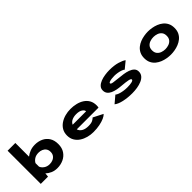

<svg xmlns="http://www.w3.org/2000/svg" viewBox="215 -1904 3070 3070"><g transform="rotate(-45 1750.0 -369.5)"><path d="M131.5 0V-750H306.5V-440.5Q343.5 -471 394.8 -491Q446 -511 508.5 -511Q583 -511 645 -482.2Q707 -453.5 744 -396Q781 -338.5 781 -251.5Q781 -165 741.5 -106.5Q702 -48 637.8 -18.5Q573.5 11 498.5 11Q436 11 386.5 -11.2Q337 -33.5 302 -66.5L295.5 0ZM459 -379Q400.5 -379 362 -353.5Q323.5 -328 306.5 -293.5V-215.5Q318.5 -179.5 359 -150.2Q399.5 -121 456.5 -121Q496 -121 530 -135.5Q564 -150 584.8 -178.8Q605.5 -207.5 605.5 -250.5Q605.5 -293.5 585.2 -322Q565 -350.5 531.5 -364.8Q498 -379 459 -379Z M1315 11Q1252.5 11 1192 -5Q1131.5 -21 1082.2 -53.2Q1033 -85.5 1003.8 -134.8Q974.5 -184 974.5 -250Q974.5 -315.5 1003 -364.5Q1031.5 -413.5 1080 -446.2Q1128.5 -479 1189 -495.5Q1249.5 -512 1313.5 -512Q1379 -512 1439.5 -497.2Q1500 -482.5 1547.8 -451.5Q1595.5 -420.5 1623.5 -372Q1651.5 -323.5 1651.5 -256Q1651.5 -241.5 1650 -229.5Q1648.5 -217.5 1646.5 -209.5H1155Q1168.5 -164.5 1212 -139Q1255.5 -113.5 1324.5 -113.5Q1391 -113.5 1423.2 -131.5Q1455.5 -149.5 1468.5 -165L1634 -80.5Q1612.5 -56 1566.5 -35.2Q1520.5 -14.5 1456 -1.8Q1391.5 11 1315 11ZM1319 -388.5Q1264.5 -388.5 1221.8 -368.8Q1179 -349 1161 -308H1464V-310.5Q1464 -338 1427 -363.2Q1390 -388.5 1319 -388.5Z M2193 11Q2086.5 11 1998 -9Q1909.5 -29 1865.5 -65.5L1984.5 -166Q2000.5 -150.5 2035 -138Q2069.5 -125.5 2113.8 -118.5Q2158 -111.5 2202.5 -111.5Q2264 -111.5 2303.2 -121.2Q2342.5 -131 2342.5 -150Q2342.5 -168.5 2295.2 -178.5Q2248 -188.5 2151.5 -196.5Q2103.5 -200 2056.5 -209.2Q2009.5 -218.5 1971.5 -236Q1933.5 -253.5 1910.8 -282.5Q1888 -311.5 1888 -355.5Q1888 -400 1917 -430.2Q1946 -460.5 1992.2 -478.5Q2038.5 -496.5 2091.8 -504.2Q2145 -512 2193.5 -512Q2300.5 -512 2379 -488.8Q2457.5 -465.5 2489.5 -438.5L2372 -342Q2359.5 -355 2329 -366Q2298.5 -377 2259.8 -383.8Q2221 -390.5 2184.5 -390.5Q2152.5 -390.5 2121.5 -386.5Q2090.5 -382.5 2070.5 -374.8Q2050.5 -367 2050.5 -354.5Q2050.5 -337 2093.5 -329.5Q2136.5 -322 2213.5 -315Q2258.5 -311 2310 -303.5Q2361.5 -296 2407.2 -279.8Q2453 -263.5 2482 -235Q2511 -206.5 2511 -160.5Q2511 -112.5 2482.8 -79.5Q2454.5 -46.5 2407.8 -26.8Q2361 -7 2305 2Q2249 11 2193 11Z M3065 11Q3024 11 2977.2 3.2Q2930.5 -4.5 2885.2 -22.5Q2840 -40.5 2803 -70.5Q2766 -100.5 2743.8 -145Q2721.5 -189.5 2721.5 -251Q2721.5 -312 2743.8 -356.5Q2766 -401 2803 -431Q2840 -461 2885 -478.8Q2930 -496.5 2977 -504.2Q3024 -512 3065 -512Q3106 -512 3152.8 -504.2Q3199.5 -496.5 3244.5 -478.8Q3289.5 -461 3326.5 -431Q3363.5 -401 3385.8 -356.5Q3408 -312 3408 -251Q3408 -189.5 3385.8 -145Q3363.5 -100.5 3326.5 -70.5Q3289.5 -40.5 3244.5 -22.5Q3199.5 -4.5 3152.8 3.2Q3106 11 3065 11ZM3065 -113.5Q3105.5 -113.5 3143.5 -127Q3181.5 -140.5 3206 -170.8Q3230.5 -201 3230.5 -251Q3230.5 -301 3206 -331Q3181.5 -361 3143.5 -374.2Q3105.5 -387.5 3065 -387.5Q3024.5 -387.5 2986.2 -374.2Q2948 -361 2923.5 -331Q2899 -301 2899 -251Q2899 -201 2923.5 -170.8Q2948 -140.5 2986.2 -127Q3024.5 -113.5 3065 -113.5Z"/></g></svg>

Font: Trispace SemiExpanded
Style: Bold
Weight: 700
Width: 6
Designer: Tyler Finck
Foundry: Etcetera Type Company
Version: Version 1.210; ttfautohint (v1.8.3)